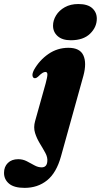

<svg xmlns="http://www.w3.org/2000/svg" viewBox="-140 -696 501 954"><path d="M212 -496Q169.5 -496 146.5 -516.5Q123.5 -537 123.5 -568.5Q123.5 -595 138.8 -619.8Q154 -644.5 182.2 -660.2Q210.5 -676 249 -676Q296 -676 318.5 -655.2Q341 -634.5 341 -603.5Q341 -561 307.5 -528.5Q274 -496 212 -496ZM274.5 -320 163 81Q140.5 162.5 94 200Q47.5 237.5 -18 237.5Q-70 237.5 -95 216.5Q-120 195.5 -120 163Q-120 132.5 -101 113.8Q-82 95 -49.5 95Q-26.5 95 -6.8 105.2Q13 115.5 31 125.5Q49 135.5 67 135.5Q92.5 135.5 95 106.5Q97.5 86.5 85.5 64.2Q73.5 42 58.2 17.2Q43 -7.5 34.2 -35.2Q25.5 -63 34.5 -94.5L87 -282Q95.5 -313.5 95.5 -326Q95.5 -338.5 85.5 -338.5Q79 -338.5 70.8 -333.5Q62.5 -328.5 48.5 -314.5Q44 -311 40.8 -309.2Q37.5 -307.5 33 -307.5Q24.5 -307.5 21.8 -318Q19 -328.5 28.5 -348Q55.5 -396.5 100.2 -427.5Q145 -458.5 200 -458.5Q257 -458.5 274.2 -421Q291.5 -383.5 274.5 -320Z"/></svg>

Font: Fraunces 144pt S050 Black
Style: Italic
Weight: 900
Italic angle: -16°
Version: Version 1.000; ttfautohint (v1.8.3)